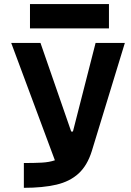

<svg xmlns="http://www.w3.org/2000/svg" viewBox="-20 -899 626 919"><path d="M94.2 0V-118.7Q143.6 -118.7 179.9 -120.6Q216.3 -122.6 242.7 -131.8L33.7 -693.4H173.8L320.8 -269.5H329.1L437.5 -693.4H577.6L419.4 -175.8Q397.9 -106.9 356.2 -68.6Q314.5 -30.3 249.8 -15.1Q185.1 0 94.2 0ZM123.5 -763.2V-879.4H501.5V-763.2Z"/></svg>

Font: Cascadia Code PL
Style: Bold
Weight: 700
Monospace: yes
Designer: Aaron Bell
Foundry: Saja Typeworks
Version: Version 2404.023; ttfautohint (v1.8.4)